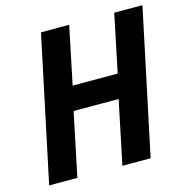

<svg xmlns="http://www.w3.org/2000/svg" viewBox="-105 -814 888 914"><g transform="rotate(-15 338.5 -357.0)"><path d="M177 -714H316L257 -430H479L538 -714H677L526 0H387L452 -312H230L165 0H26Z"/></g></svg>

Font: Noto Sans Display
Style: Bold Italic
Weight: 700
Italic angle: -12°
Designer: Monotype Design team
Foundry: Monotype Imaging Inc.
Version: Version 1.000